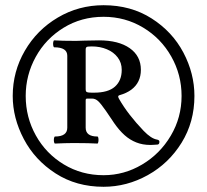

<svg xmlns="http://www.w3.org/2000/svg" viewBox="-20 -737 803 744"><path d="M29.3 -365.2Q29.3 -459.5 76.2 -540.3Q123 -621.1 203.9 -668.9Q284.7 -716.8 381.3 -716.8Q487.3 -716.8 567.6 -665.5Q647.9 -614.3 690.7 -533.2Q733.4 -452.1 733.4 -365.2Q733.4 -264.2 683.6 -183.8Q633.8 -103.5 552.5 -58.3Q471.2 -13.2 381.3 -13.2Q275.9 -13.2 195.6 -64.9Q115.2 -116.7 72.3 -198.2Q29.3 -279.8 29.3 -365.2ZM683.6 -365.2Q683.6 -447.3 643.8 -517.8Q604 -588.4 534.7 -630.1Q465.3 -671.9 381.3 -671.9Q295.4 -671.9 226.3 -629.4Q157.2 -586.9 118.4 -516.4Q79.6 -445.8 79.6 -365.2Q79.6 -282.7 118.9 -212.2Q158.2 -141.6 227.3 -99.9Q296.4 -58.1 381.3 -58.1Q460.9 -58.1 530.5 -99.4Q600.1 -140.6 641.8 -211.2Q683.6 -281.7 683.6 -365.2ZM421.9 -260.7 417 -268.1Q403.8 -287.6 390.6 -307.1Q370.6 -335.9 359.9 -345.5Q349.1 -355 336.9 -355H317.4Q314.9 -355 313.5 -353.5Q312 -352.1 312 -348.6V-242.2Q312 -208 357.4 -208Q360.4 -208 361.3 -201.2Q362.3 -194.3 361.1 -187.5Q359.9 -180.7 357.4 -180.7Q322.8 -182.6 276.4 -182.6H258.8Q234.4 -182.6 193.4 -180.7Q190.4 -180.7 189.2 -187.5Q188 -194.3 189.2 -201.2Q190.4 -208 193.4 -208Q216.8 -208 228.8 -216.6Q240.7 -225.1 240.7 -242.2V-521Q240.7 -553.7 190.4 -553.7Q187.5 -553.7 186.3 -560.5Q185.1 -567.4 186.3 -574Q187.5 -580.6 190.4 -580.6Q218.3 -578.6 274.4 -578.6L307.1 -579.6L363.8 -580.6Q439.5 -580.6 482.7 -550.3Q525.9 -520 525.9 -466.3Q525.9 -441.9 516.6 -422.6Q507.3 -403.3 489 -389.6Q470.7 -376 443.4 -368.2Q440.9 -367.7 439.5 -366.2Q438 -364.7 438 -362.8Q438 -359.9 440.9 -354.5Q459 -322.8 482.9 -292Q506.8 -261.2 536.6 -230Q550.8 -215.3 564 -206.5Q577.1 -197.8 589.8 -195.8Q593.8 -194.8 595.7 -192.9Q597.7 -190.9 597.7 -187.5Q597.7 -182.1 595.7 -179.7Q593.8 -177.2 590.3 -176.8Q580.6 -175.8 575.2 -175.8Q570.8 -175.3 563 -175.3Q532.7 -175.3 508.1 -185.1Q483.4 -194.8 462.6 -213.4Q441.9 -231.9 421.9 -260.7ZM451.7 -466.3Q451.7 -494.1 436 -514.6Q420.4 -535.2 394 -546.1Q367.7 -557.1 335.9 -557.1Q325.2 -557.1 320.6 -556.4Q315.9 -555.7 314 -553.2Q312 -550.8 312 -544.9V-391.6Q312 -385.3 313.7 -382.6Q315.4 -379.9 321 -378.9Q326.7 -377.9 339.8 -377.9H344.2Q399.4 -377.9 425.5 -401.4Q451.7 -424.8 451.7 -466.3Z"/></svg>

Font: Junicode Two Beta VF
Style: Regular
Weight: 400
Designer: Peter S. Baker
Foundry: Briery Creek Software
Version: Version 1.031 beta; ttfautohint (v1.8.1.43-b0c9)